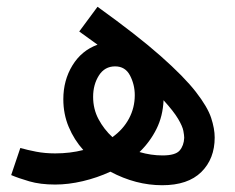

<svg xmlns="http://www.w3.org/2000/svg" viewBox="-20 -538 693 567"><path d="M459 9Q381 9 306 -31Q267 -13 224.5 -3Q182 7 143 7Q99 7 66.5 -2.5Q34 -12 13 -21L40 -101Q61 -95 87 -90Q113 -85 143 -85Q187 -85 226 -95Q199 -125 183 -163Q167 -201 167 -245Q167 -301 194 -345Q221 -389 268 -406Q242 -425 214 -445L268 -518Q385 -434 454.5 -372.5Q524 -311 558.5 -266.5Q593 -222 603.5 -190Q614 -158 614 -132Q614 -69 574.5 -30Q535 9 459 9ZM255 -252Q255 -216 271 -186Q287 -156 312 -133Q344 -156 361 -188Q378 -220 378 -257Q378 -288 364 -315Q350 -342 320 -342Q289 -342 272 -315Q255 -288 255 -252ZM524 -131Q524 -138 521.5 -151.5Q519 -165 506 -187Q493 -209 463 -242Q461 -195 442 -157Q423 -119 392 -89Q426 -79 460 -79Q498 -79 510.5 -93.5Q523 -108 524 -131Z"/></svg>

Font: Noto Sans Arabic UI Cn Md
Style: Regular
Weight: 500
Width: 3
Designer: Monotype Design Team, Nadine Chahine and Nizar Qandah
Foundry: Monotype Imaging Inc.
Version: Version 2.010; ttfautohint (v1.8.4.7-5d5b)